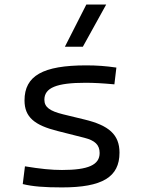

<svg xmlns="http://www.w3.org/2000/svg" viewBox="-20 -815 626 845"><path d="M252.9 9.8C430.2 9.8 505.9 -35.6 505.9 -143.1C505.9 -222.7 459 -263.2 351.6 -289.1L257.3 -312C200.2 -326.2 175.3 -342.8 175.3 -376C175.3 -428.7 229 -450.7 356.4 -450.7C392.6 -450.7 430.2 -448.7 483.4 -443.8L492.2 -517.6C445.3 -524.4 406.7 -527.3 359.4 -527.3C168.5 -527.3 87.9 -481.4 87.9 -373C87.9 -299.3 132.3 -263.7 233.9 -238.3L351.6 -208.5C397.5 -196.8 418.5 -177.7 418.5 -141.6C418.5 -89.4 368.7 -66.9 252.9 -66.9C206.5 -66.9 157.7 -71.8 89.8 -83L80.1 -4.9C124.5 5.9 175.8 9.8 252.9 9.8ZM265.6 -609.4H344.7L447.3 -794.9H359.9Z"/></svg>

Font: Cascadia Mono PL SemiLight
Style: Regular
Weight: 350
Monospace: yes
Designer: Aaron Bell
Foundry: Saja Typeworks
Version: Version 2404.023